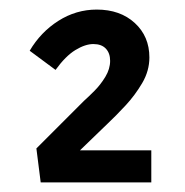

<svg xmlns="http://www.w3.org/2000/svg" viewBox="-20 -799 386 401"><path d="M65 -418 56 -489 155 -588Q164 -596 177 -609Q190 -622 200 -638.5Q210 -655 210 -672Q210 -688 201 -697.5Q192 -707 175 -707Q158 -707 137.5 -694.5Q117 -682 96 -653L42 -693Q65 -732 102 -755.5Q139 -779 182 -779Q231 -779 261.5 -751Q292 -723 292 -679Q292 -651 277 -625.5Q262 -600 242 -578.5Q222 -557 205 -541L147 -485H296V-418Z"/></svg>

Font: Lexend Deca
Style: Regular
Weight: 400
Designer: Bonnie Shaver-Troup, Thomas Jockin
Foundry: Lexend
Version: Version 1.008; ttfautohint (v1.8.4.7-5d5b)